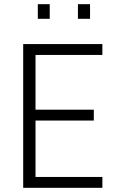

<svg xmlns="http://www.w3.org/2000/svg" viewBox="-20 -899 557 919"><path d="M91 -688H470V-636H150V-374H429V-322H150V-52H470V0H91ZM161 -879H218V-809H161ZM353 -879H411V-809H353Z"/></svg>

Font: Saira SemiCondensed Light
Style: Regular
Weight: 300
Width: 4
Designer: Hector Gatti with collaboration of the Omnibus-Type team
Foundry: Omnibus-Type
Version: Version 0.072; ttfautohint (v1.8)